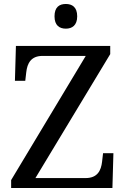

<svg xmlns="http://www.w3.org/2000/svg" viewBox="-20 -945 632 965"><path d="M311 -801C342 -801 368 -817 368 -863C368 -910 342 -925 311 -925C279 -925 254 -910 254 -863C254 -817 279 -801 311 -801ZM36 0H545L550 -175H498L493 -132C488 -88 470 -50 410 -50H158L534 -673V-714H60L55 -539H107L112 -582C117 -626 135 -664 194 -664H411L36 -40Z"/></svg>

Font: Noto Fangsong KSS Vertical
Style: Regular
Weight: 400
Designer: LIU Zhao, ZHANG Congyu, Kushim JIANG
Foundry: Guyu Beijing Co. Ltd.
Version: Version 1.000;November 16, 2022;FontCreator 11.5.0.2427 64-b